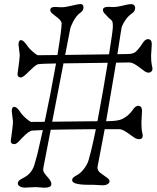

<svg xmlns="http://www.w3.org/2000/svg" viewBox="-20 -855 761 932"><path d="M64.9 -494.6Q75.7 -569.8 75.7 -589.4L69.8 -638.2Q69.8 -660.2 82 -660.2Q93.3 -660.2 109.4 -637.2Q124.5 -613.8 153.8 -592.3Q161.1 -586.9 164.6 -586.9L258.8 -587.9Q279.3 -712.9 279.3 -742.2Q277.3 -757.3 250 -776.4Q240.2 -783.7 232.2 -790.8Q224.1 -797.9 224.1 -806.2Q224.1 -821.3 246.6 -821.3L276.4 -819.8Q297.9 -819.8 322.3 -826.2Q360.4 -835.4 370.1 -835.4Q385.3 -835.4 385.3 -819.3Q385.3 -804.2 372.1 -794.9Q358.9 -785.6 350.3 -773.9Q341.8 -762.2 335 -750Q321.8 -724.1 320.3 -712.4L296.4 -588.4L509.3 -591.3Q527.8 -706.5 527.8 -725.3Q527.8 -744.1 525.9 -749Q523.9 -753.9 520.3 -757.6Q516.6 -761.2 511.5 -765.1Q506.3 -769 502 -774.4Q497.6 -779.8 493.9 -783.2Q490.2 -786.6 487.3 -790Q479.5 -798.3 479.5 -806.2Q479.5 -821.8 506.3 -821.8L529.8 -820.8Q547.4 -820.8 571.3 -826.7Q595.2 -832.5 602.1 -833.7Q608.9 -835 617.2 -835Q625.5 -835 630.9 -829.8Q636.2 -824.7 636.2 -817.4Q636.2 -800.8 622.1 -791Q607.9 -781.2 599.1 -771Q590.3 -760.7 584 -750Q570.3 -728 568.8 -713.4Q566.4 -693.8 549.8 -591.8L599.6 -592.8Q626 -592.8 638.7 -603.5Q656.2 -619.6 676.8 -652.3Q687.5 -665 697.8 -665Q716.8 -665 716.8 -640.1L713.4 -585.4Q713.4 -554.2 716.8 -539.8Q720.2 -525.4 720.2 -520Q720.2 -514.6 715.6 -508.8Q710.9 -502.9 701.7 -502.4Q692.4 -502 681.2 -509.8Q669.9 -517.6 658.2 -526.9Q626 -551.8 609.4 -551.8L543.5 -550.8L495.1 -266.6L512.7 -267.1Q554.2 -268.1 573.2 -277.3Q607.4 -293.9 629.4 -328.6Q640.1 -341.3 650.4 -341.3Q669.4 -341.3 669.4 -316.4L666.5 -263.2Q666.5 -228 669.7 -214.8Q672.9 -201.7 672.9 -197.8Q672.9 -180.7 658.9 -179.7Q645 -178.7 633.8 -185.8Q622.6 -192.9 610.4 -202.1Q578.6 -226.1 562 -228H488.3L453.1 -43.5Q453.1 -28.3 463.9 -18.6Q470.7 -12.7 500.5 8.3Q511.7 16.1 511.7 24.4Q511.7 32.7 502.7 38.6Q493.7 44.4 476.6 44.4L432.6 42H410.6Q330.1 42 330.1 19.5Q330.1 8.3 344.5 0.5Q358.9 -7.3 367.2 -13.9Q375.5 -20.5 381.8 -28.3Q403.3 -53.2 410.6 -79.3Q418 -105.5 422.9 -126Q432.6 -165.5 445.3 -228Q276.4 -226.6 226.1 -225.1L190.4 -40Q187.5 -26.4 194.8 -15.6Q202.1 -4.9 210 3.4Q229.5 24.9 229.5 38.1Q229.5 56.2 195.3 56.2L153.8 53.2L100.6 55.7Q85 55.7 75.7 49.3Q66.4 43 66.4 36.1Q66.4 23.4 80.8 15.6Q95.2 7.8 103.5 2.7Q111.8 -2.4 118.2 -8.3Q138.2 -25.9 147 -54.9Q155.8 -84 161.6 -107.4Q169.9 -141.1 188 -223.6Q150.4 -222.2 137.2 -221.2Q120.1 -219.7 90.3 -188.5Q79.1 -176.3 68.8 -166Q58.6 -155.8 49.8 -155.3Q32.2 -155.3 32.2 -170.9Q43 -246.1 43 -265.6L37.1 -314.5Q37.1 -336.4 49.3 -336.4Q61.5 -336.4 76.7 -313.5Q91.8 -290 121.1 -268.6Q128.4 -263.2 131.8 -263.2L196.8 -263.7Q224.1 -390.1 252 -546.9Q222.7 -546.4 206.5 -545.9L182.6 -544.9Q174.3 -544.9 166.3 -543.5Q158.2 -542 146 -531.7Q133.8 -521.5 122.1 -509.8Q92.8 -479.5 82.5 -479Q64.9 -479 64.9 -494.6ZM453.1 -266.6Q481 -413.6 502.9 -550.3L288.1 -547.4L233.4 -264.2Z"/></svg>

Font: Snowburst One
Style: Regular
Weight: 400
Designer: Annet Stirling
Foundry: Annet Stirling
Version: Version 1.001